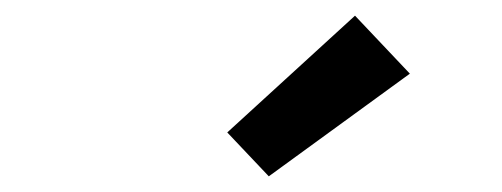

<svg xmlns="http://www.w3.org/2000/svg" viewBox="-20 -807 640 245"><path d="M323 -582 270 -638 433 -787 503 -713Z"/></svg>

Font: Iosevka Curly SmBdEx
Style: Italic
Weight: 600
Width: 7
Italic angle: -9°
Monospace: yes
Designer: Belleve Invis
Foundry: Belleve Invis
Version: Version 11.1.0; ttfautohint (v1.8.3)